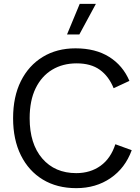

<svg xmlns="http://www.w3.org/2000/svg" viewBox="-20 -966 725 997"><path d="M394 -946H478L392 -787H328ZM664 -186Q630 -93 554 -41Q478 11 376 11Q276 11 202.5 -33.5Q129 -78 88.5 -159.5Q48 -241 48 -352Q48 -464 88.5 -545Q129 -626 202 -670.5Q275 -715 372 -715Q476 -715 547 -670.5Q618 -626 652 -546L570 -508Q545 -570 498.5 -603.5Q452 -637 378 -637Q306 -637 251 -604Q196 -571 165 -507.5Q134 -444 134 -352Q134 -219 199.5 -143Q265 -67 376 -67Q449 -67 502 -105Q555 -143 579 -217Z"/></svg>

Font: Prodigy Sans
Style: Regular
Weight: 400
Designer: Wei Huang
Foundry: Wei Huang
Version: Version 1.003; ttfautohint (v1.8.3)